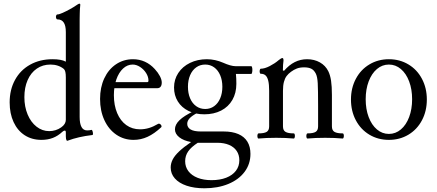

<svg xmlns="http://www.w3.org/2000/svg" viewBox="-20 -745 2365 1038"><path d="M479.5 -15.1Q439.9 -10.3 407.7 -2.9Q375.5 4.4 344.2 16.1Q341.3 16.1 339.6 13.4Q337.9 10.7 336.9 5.4Q335.9 0 335.9 -7.8V-27.8Q335.9 -39.1 330.6 -39.1Q327.6 -39.1 324 -37.4Q320.3 -35.6 316.9 -32.2Q293.5 -10.3 265.9 0.5Q238.3 11.2 204.1 11.2Q152.3 11.2 113.5 -13.9Q74.7 -39.1 53.5 -85Q32.2 -130.9 32.2 -191.4Q32.2 -260.3 61.3 -313.2Q90.3 -366.2 143.1 -395.5Q195.8 -424.8 264.2 -424.8Q288.1 -424.8 305.7 -421.6Q323.2 -418.5 335.9 -411.6V-571.8Q335.9 -606 324.7 -623Q313.5 -640.1 291 -640.1Q285.6 -640.1 283.4 -647Q281.2 -653.8 283.4 -660.4Q285.6 -667 291 -667Q299.8 -667 319.3 -675.8Q338.9 -684.6 359.4 -696Q379.9 -707.5 388.7 -713.9Q395.5 -718.8 401.1 -721.9Q406.7 -725.1 409.2 -725.1Q414.1 -725.1 414.1 -719.7Q411.1 -689.9 411.1 -671.4Q410.6 -661.1 410.6 -640.6V-112.8Q410.6 -76.7 420.7 -58.3Q430.7 -40 450.7 -40Q465.8 -40 475.1 -43Q477.5 -43.5 480 -36.6Q482.4 -29.8 482.7 -22.7Q482.9 -15.6 479.5 -15.1ZM325.2 -372.1Q311 -383.8 292.7 -389.9Q274.4 -396 252.9 -396Q210.9 -396 179 -374Q147 -352.1 129.4 -312Q111.8 -272 111.8 -219.7Q111.8 -168 129.4 -126Q147 -84 177.7 -60.1Q208.5 -36.1 246.1 -36.1Q263.7 -36.1 280.3 -41.3Q296.9 -46.4 310.5 -56.2Q323.2 -64.9 329.6 -75.4Q335.9 -85.9 335.9 -97.2V-326.2Q335.9 -345.2 333.3 -356.2Q330.6 -367.2 325.2 -372.1Z M521 -210Q521 -272.5 543.7 -321.3Q566.4 -370.1 607.2 -397.5Q647.9 -424.8 699.2 -424.8Q733.4 -424.8 763.2 -411.4Q793 -397.9 816.9 -371.6Q834.5 -352.5 844.5 -333.3Q854.5 -314 854.5 -298.8Q854.5 -283.7 848.1 -275.9Q841.8 -268.1 829.6 -268.1H567.4V-300.8H775.4Q782.7 -300.8 782.7 -309.1Q782.7 -329.6 770 -349.9Q757.3 -370.1 737.3 -383.1Q717.3 -396 697.3 -396Q668.5 -396 645.3 -374.5Q622.1 -353 608.9 -315.2Q595.7 -277.3 595.7 -230.5Q595.7 -175.8 613.3 -133.8Q630.9 -91.8 662.8 -68.8Q694.8 -45.9 736.8 -45.9Q761.7 -45.9 785.4 -53Q809.1 -60.1 834.5 -75.2Q838.9 -78.1 844.5 -75Q850.1 -71.8 852.5 -66.2Q855 -60.5 851.6 -57.1Q814 -22 777.8 -5.4Q741.7 11.2 702.1 11.2Q649.9 11.2 608.6 -17.1Q567.4 -45.4 544.2 -95.7Q521 -146 521 -210Z M902.8 160.6Q902.8 138.2 913.8 116.9Q924.8 95.7 949 73Q973.1 50.3 1013.2 22.9Q972.7 15.6 949.2 -2.9Q925.8 -21.5 925.8 -45.9Q925.8 -71.3 950.4 -95.2Q975.1 -119.1 1026.4 -143.6L1047.9 -135.3Q1018.1 -119.6 1005.1 -105.5Q992.2 -91.3 992.2 -75.7Q992.2 -55.7 1010.7 -44.9Q1029.3 -34.2 1064.9 -34.2H1189Q1235.8 -34.2 1268.3 -20.3Q1300.8 -6.3 1317.4 20.8Q1334 47.9 1334 86.9Q1334 141.6 1302.5 183.8Q1271 226.1 1214.4 249.5Q1157.7 272.9 1085 272.9Q1030.3 272.9 989 259Q947.8 245.1 925.3 219.7Q902.8 194.3 902.8 160.6ZM1273.9 121.6Q1273.9 92.3 1259.5 71Q1245.1 49.8 1218.3 38.3Q1191.4 26.9 1154.8 26.9H1049.3Q1013.7 49.8 997.3 73.5Q981 97.2 981 126.5Q981 157.2 998.5 180.4Q1016.1 203.6 1048.3 216.3Q1080.6 229 1123.5 229Q1168.9 229 1202.9 215.8Q1236.8 202.6 1255.4 178.2Q1273.9 153.8 1273.9 121.6ZM920.9 -272Q920.9 -315.4 943.8 -350.3Q966.8 -385.3 1007.3 -405Q1047.9 -424.8 1098.6 -424.8Q1121.1 -424.8 1143.3 -419.9Q1165.5 -415 1185.5 -406.2Q1206.1 -397 1223.4 -392.1Q1240.7 -387.2 1252.9 -387.2H1337.9Q1342.3 -387.2 1343.8 -376.7Q1345.2 -366.2 1343.5 -355.7Q1341.8 -345.2 1337.9 -345.2H1255.4Q1256.8 -332.5 1257.3 -319.3Q1257.8 -306.2 1257.8 -292Q1257.8 -242.2 1236.3 -204.8Q1214.8 -167.5 1175.5 -147.2Q1136.2 -127 1084 -127Q1036.1 -127 999 -145.3Q961.9 -163.6 941.4 -196.5Q920.9 -229.5 920.9 -272ZM1182.1 -275.9Q1182.1 -311 1170.4 -338.4Q1158.7 -365.7 1137.7 -380.9Q1116.7 -396 1089.4 -396Q1062 -396 1040.8 -380.9Q1019.5 -365.7 1007.8 -338.4Q996.1 -311 996.1 -275.9Q996.1 -240.7 1007.8 -213.4Q1019.5 -186 1040.8 -170.9Q1062 -155.8 1089.4 -155.8Q1116.7 -155.8 1137.7 -170.9Q1158.7 -186 1170.4 -213.4Q1182.1 -240.7 1182.1 -275.9Z M1390.1 -346.2Q1385.7 -346.2 1384.3 -353Q1382.8 -359.9 1384.5 -366.7Q1386.2 -373.5 1390.1 -373.5Q1410.6 -373.5 1438.5 -387.9Q1466.3 -402.3 1485.4 -418.9L1487.3 -420.4Q1493.7 -425.8 1498.8 -428.5Q1503.9 -431.2 1506.8 -431.2Q1509.8 -431.2 1511.2 -427.7Q1512.7 -424.3 1512.7 -417.5Q1511.2 -406.7 1510.3 -394.5Q1509.3 -382.3 1509.3 -364.3L1515.6 -362.3Q1543 -394 1573.7 -409.4Q1604.5 -424.8 1640.1 -424.8Q1679.2 -424.8 1709.5 -407.7Q1739.7 -390.6 1754.9 -359.9Q1765.1 -339.4 1769.8 -308.8Q1774.4 -278.3 1774.4 -231.9V-81.5H1699.7V-172.9Q1699.7 -259.8 1697.8 -294.9Q1695.8 -330.1 1687.5 -346.7Q1677.7 -366.2 1662.8 -373.5Q1647.9 -380.9 1624 -380.9Q1601.1 -380.9 1584.7 -374.5Q1568.4 -368.2 1553.2 -356.9Q1538.6 -346.2 1529.3 -333.7Q1520 -321.3 1514.9 -302Q1509.8 -282.7 1509.8 -253.9V-81.5H1435.1V-254.4Q1435.1 -288.6 1430.2 -308.6Q1425.3 -328.6 1415.5 -337.4Q1405.8 -346.2 1390.1 -346.2ZM1377.9 -23.9Q1408.2 -23.9 1421.6 -32Q1435.1 -40 1435.1 -62V-98.1H1509.8V-62Q1509.8 -40 1523.7 -32Q1537.6 -23.9 1567.9 -23.9Q1572.3 -23.9 1573.7 -16.8Q1575.2 -9.8 1573.5 -2.9Q1571.8 3.9 1567.9 3.9Q1525.4 0 1473.1 0Q1420.4 0 1377.9 3.9Q1373.5 3.9 1372.1 -3.2Q1370.6 -10.3 1372.3 -17.1Q1374 -23.9 1377.9 -23.9ZM1642.6 -23.9Q1672.9 -23.9 1686.3 -32Q1699.7 -40 1699.7 -62V-98.1H1774.4V-62Q1774.4 -40 1788.3 -32Q1802.2 -23.9 1832.5 -23.9Q1836.9 -23.9 1838.4 -16.8Q1839.8 -9.8 1838.1 -2.9Q1836.4 3.9 1832.5 3.9Q1790 0 1737.8 0Q1685.1 0 1642.6 3.9Q1638.2 3.9 1636.7 -3.2Q1635.3 -10.3 1637 -17.1Q1638.7 -23.9 1642.6 -23.9Z M1877.4 -207Q1877.4 -269 1903.8 -318.8Q1930.2 -368.7 1977.1 -396.7Q2023.9 -424.8 2082.5 -424.8Q2141.1 -424.8 2188 -396.7Q2234.9 -368.7 2261.2 -318.8Q2287.6 -269 2287.6 -207Q2287.6 -144.5 2261.2 -94.7Q2234.9 -44.9 2188 -16.8Q2141.1 11.2 2082.5 11.2Q2023.9 11.2 1977.1 -16.8Q1930.2 -44.9 1903.8 -94.7Q1877.4 -144.5 1877.4 -207ZM2208 -208.5Q2208 -262.2 2191.9 -304.9Q2175.8 -347.7 2147.2 -371.8Q2118.7 -396 2082.5 -396Q2046.4 -396 2017.8 -371.8Q1989.3 -347.7 1973.1 -304.9Q1957 -262.2 1957 -208.5Q1957 -154.8 1973.1 -112.1Q1989.3 -69.3 2017.8 -45.2Q2046.4 -21 2082.5 -21Q2118.7 -21 2147.2 -45.2Q2175.8 -69.3 2191.9 -112.1Q2208 -154.8 2208 -208.5Z"/></svg>

Font: Junicode Two Beta VF
Style: Regular
Weight: 400
Designer: Peter S. Baker
Foundry: Briery Creek Software
Version: Version 1.031 beta; ttfautohint (v1.8.1.43-b0c9)